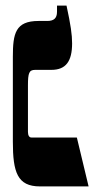

<svg xmlns="http://www.w3.org/2000/svg" viewBox="-20 -667 347 687"><path d="M123 0H297L255 -175H92C85 -175 80 -182 80 -195V-361C80 -406 84 -417 106 -417H164C216 -417 238 -448 238 -512C238 -543 233 -578 218 -647H184V-625C184 -601 172 -592 149 -592H118C35 -592 26 -547 26 -464V-160C26 -51 42 0 123 0Z"/></svg>

Font: Noto Serif Hebrew ExtraCondensed Black
Style: Regular
Weight: 900
Width: 2
Designer: Monotype Design Team
Foundry: Monotype Imaging Inc.
Version: Version 2.004